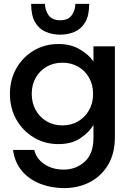

<svg xmlns="http://www.w3.org/2000/svg" viewBox="-20 -734 660 986"><path d="M309 232Q245 232 188.5 210.5Q132 189 94 145.5Q56 102 47 36H156Q167 82 208.5 109.5Q250 137 307 137Q370 137 415 96.5Q460 56 460 -26V-92Q437 -54 392.5 -24Q348 6 280 6Q210 6 153.5 -28Q97 -62 64 -120Q31 -178 31 -252Q31 -325 64 -383Q97 -441 153.5 -474.5Q210 -508 281 -508Q341 -508 387.5 -482Q434 -456 460 -418V-496H570V-30Q570 54 535 112.5Q500 171 441 201.5Q382 232 309 232ZM301 -90Q346 -90 381.5 -111Q417 -132 437.5 -168.5Q458 -205 458 -251Q458 -299 437.5 -335Q417 -371 381.5 -391.5Q346 -412 301 -412Q255 -412 219.5 -391.5Q184 -371 163.5 -335Q143 -299 143 -252Q143 -205 163.5 -168.5Q184 -132 219.5 -111Q255 -90 301 -90ZM289 -556Q249 -556 215 -570.5Q181 -585 160.5 -619.5Q140 -654 140 -714H211Q211 -683 229 -656.5Q247 -630 289 -630Q331 -630 349 -656.5Q367 -683 367 -714H438Q438 -654 417.5 -619.5Q397 -585 363 -570.5Q329 -556 289 -556Z"/></svg>

Font: HostGroteskMedium
Style: Regular
Weight: 500
Designer: Doukan Karapınar based on Poppins by Indian Type Foundry, Jonny Pinhorn
Foundry: Element Type
Version: Version 1.001; ttfautohint (v1.8.4.7-5d5b)